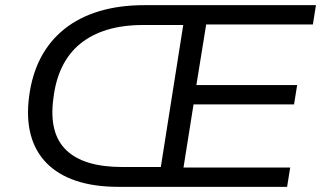

<svg xmlns="http://www.w3.org/2000/svg" viewBox="-20 -725 1246 745"><path d="M440 0Q345 0 275 -23.5Q205 -47 160.5 -92.5Q116 -138 99 -203Q82 -268 93 -351Q104 -436 138.5 -501.5Q173 -567 230 -612.5Q287 -658 365 -681.5Q443 -705 540 -705H1206L1194 -630H780L742 -395H1133L1121 -320H731L692 -75H1106L1094 0ZM454 -77H604L691 -628H536Q457 -628 396 -609.5Q335 -591 291 -555Q247 -519 221 -465.5Q195 -412 187 -342Q169 -208 237 -142.5Q305 -77 454 -77Z"/></svg>

Font: Nunito Sans 10pt SemiExpanded
Style: Italic
Weight: 400
Width: 6
Italic angle: -9°
Designer: Vernon Adams
Foundry: Vernon Adams
Version: Version 3.101;gftools[0.9.27]